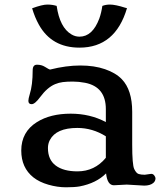

<svg xmlns="http://www.w3.org/2000/svg" viewBox="-20 -797 700 829"><path d="M71.8 0ZM471.7 2.9Q443.4 2.9 438 -48.3Q395.5 -5.9 324.2 7.8Q302.2 11.7 265.1 11.7Q228 11.7 189 0.5Q149.9 -10.7 124 -31.2Q71.8 -72.8 71.8 -147Q71.8 -227.5 139.6 -270Q197.8 -306.2 285.2 -306.2Q368.7 -306.2 437 -270V-325.7Q437 -421.9 347.7 -439.5Q320.3 -444.8 294.7 -444.8Q269 -444.8 251.5 -442.6Q233.9 -440.4 217.8 -433.6Q184.1 -419.4 153.8 -378.4Q130.9 -347.2 116.7 -347.2Q102.5 -347.2 102.5 -361.8Q102.5 -370.6 108.4 -390.1Q121.1 -430.2 121.1 -493.2Q121.1 -517.6 139.6 -517.6Q159.2 -517.6 173.3 -508.8Q192.9 -496.6 195.8 -496.6Q266.1 -514.2 326.7 -514.2Q387.2 -514.2 433.3 -498.3Q479.5 -482.4 505.9 -455.1Q550.8 -408.7 550.8 -314V-172.9Q550.8 -85.4 559.6 -67.1Q568.4 -48.8 578.9 -45.7Q589.4 -42.5 605 -42.5L632.8 -46.4Q641.1 -46.4 646.2 -39.3Q651.4 -32.2 651.4 -27.1Q651.4 -22 649.2 -16.6Q647 -11.2 641.6 -6.8Q627.9 4.4 602.5 4.4L527.3 0ZM437 -208.5Q379.4 -244.6 314 -244.6Q222.7 -244.6 195.3 -192.4Q187 -176.8 187 -157.7Q187 -107.4 220.5 -82.3Q253.9 -57.1 314.5 -57.1Q388.7 -57.1 437 -115.7ZM118.7 -761.2Q162.6 -777.3 184.3 -777.3Q206.1 -777.3 224.6 -771.5Q238.3 -677.7 288.6 -648.4Q304.7 -638.7 323.2 -638.7Q379.4 -638.7 408.7 -716.8Q417.5 -741.2 421.9 -771.5Q437 -777.3 454.6 -777.3Q478 -777.3 520.5 -763.7L528.3 -761.7Q478 -591.3 323.2 -591.3Q203.1 -591.3 147.9 -690.4Q130.4 -721.7 118.7 -761.2Z"/></svg>

Font: Stoke
Style: Regular
Weight: 400
Designer: Nicole Fally
Foundry: Nicole Fally
Version: Version 1.002